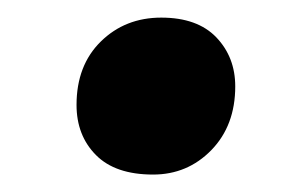

<svg xmlns="http://www.w3.org/2000/svg" viewBox="-20 -186 320 218"><path d="M66.9 -66.9Q66.9 -111.8 94.5 -138.9Q122.1 -166 163.1 -166Q204.1 -166 225.6 -143.6Q247.1 -121.1 247.1 -87.9Q247.1 -43.5 220 -15.6Q192.9 12.2 153.8 12.2Q110.8 12.2 88.9 -10Q66.9 -32.2 66.9 -66.9Z"/></svg>

Font: Linguistics Pro
Style: Bold Italic
Weight: 700
Italic angle: -12°
Designer: Stefan Peev, Context Ltd
Foundry: Stefan Peev, Context Ltd
Version: Version 001.000